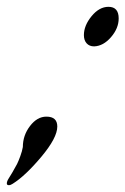

<svg xmlns="http://www.w3.org/2000/svg" viewBox="-59 -450 368 563"><path d="M217 -314Q203 -314 195 -323Q187 -332 187 -347Q187 -375 209.5 -402.5Q232 -430 259 -430Q289 -430 289 -396Q289 -367 266.5 -341Q244 -315 217 -314ZM-22 89Q-28 93 -33 93Q-39 93 -39 88Q-39 82 -34 74Q-33 73 -23 56Q-13 39 -9 31Q-5 23 0.5 8Q6 -7 8 -19Q8 -53 29 -80.5Q50 -108 77 -108Q109 -108 109 -79Q109 -46 62 10Q15 66 -22 89Z"/></svg>

Font: Aguafina Script
Style: Regular
Weight: 400
Designer: Angel Koziupa and Alejandro Paul
Foundry: Angel Koziupa and Alejandro Paul
Version: Version 1.000